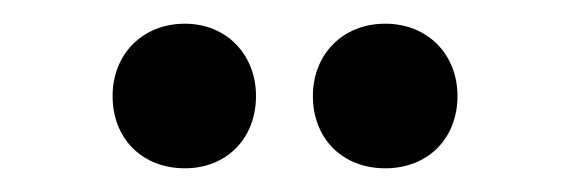

<svg xmlns="http://www.w3.org/2000/svg" viewBox="-20 -659 482 162"><path d="M136 -639C100 -639 75 -613 75 -578C75 -542 100 -517 136 -517C171 -517 196 -542 196 -578C196 -613 171 -639 136 -639ZM305 -639C269 -639 244 -613 244 -578C244 -542 269 -517 305 -517C341 -517 366 -542 366 -578C366 -613 341 -639 305 -639Z"/></svg>

Font: Gully
Style: Regular
Weight: 400
Designer: jaikishan Patel
Foundry: MagicType
Version: Version 1.000;Glyphs 3.2 (3242)